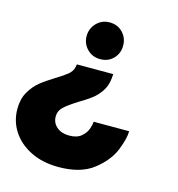

<svg xmlns="http://www.w3.org/2000/svg" viewBox="-112 -636 883 955"><g transform="rotate(15 330.0 -158.5)"><path d="M430 -444Q430 -404 403.5 -377Q377 -350 336 -350Q296 -350 269 -377.5Q242 -405 242 -444Q242 -483 269 -511Q296 -539 336 -539Q377 -539 403.5 -511.5Q430 -484 430 -444ZM3 -5Q3 -56 24 -92.5Q45 -129 73.5 -152Q102 -175 146 -202Q184 -225 203.5 -241Q223 -257 228 -277L232 -295H419L417 -271Q413 -233 393.5 -204.5Q374 -176 349.5 -157.5Q325 -139 286 -116Q240 -87 218.5 -67Q197 -47 197 -18Q197 15 221.5 36Q246 57 286 57Q326 57 348 38Q370 19 378 -4Q386 -27 386 -41H569Q569 -4 544.5 57.5Q520 119 454.5 170.5Q389 222 275 222Q193 222 131.5 191.5Q70 161 36.5 109.5Q3 58 3 -5Z"/></g></svg>

Font: Be Vietnam Black
Style: Italic
Weight: 900
Italic angle: -9°
Designer: Lam Bao; Tony Le; Vietanh Nguyen
Foundry: Yellow Type Foundry
Version: Version 5.000